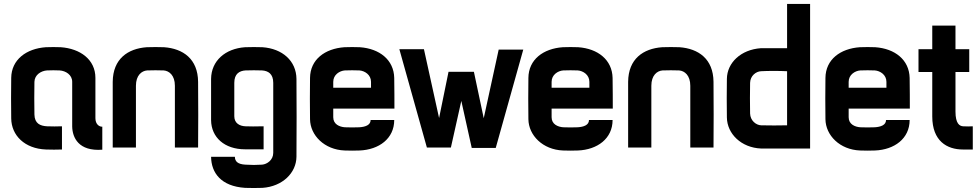

<svg xmlns="http://www.w3.org/2000/svg" viewBox="-20 -750 4980 976"><path d="M295 10V-108C272 -107 241 -107 219 -108C184 -110 156 -122 155 -168C154 -200 154 -303 155 -334C156 -370 189 -390 219 -392C234 -393 269 -393 283 -392C314 -390 347 -370 347 -334V-107C348 -50 380 20 500 11V-106C485 -105 465 -118 465 -149V-354C465 -448 387 -503 289 -510C275 -511 228 -511 213 -510C114 -503 38 -447 37 -354C36 -288 36 -214 37 -148C38 -62 105 6 214 10C241 11 268 11 295 10Z M869 0H987C988 -83 988 -251 987 -334C986 -451 910 -503 814 -510C800 -511 741 -511 726 -510C630 -503 554 -451 553 -334V0H671V-314C671 -367 700 -390 728 -392C743 -393 798 -393 812 -392C840 -390 869 -367 869 -314Z M1487 -349C1486 -441 1415 -503 1314 -510C1300 -511 1241 -511 1226 -510C1125 -503 1054 -441 1053 -349V-139C1054 -52 1121 9 1226 9H1320V-108C1276 -107 1252 -107 1228 -108C1199 -109 1171 -123 1171 -159V-329C1171 -375 1197 -390 1228 -392C1243 -393 1298 -393 1312 -392C1343 -390 1369 -375 1369 -329V27C1369 63 1338 85 1312 87C1278 89 1263 89 1228 87C1188 85 1174 70 1174 47H1053C1054 128 1103 197 1226 205C1241 206 1300 206 1314 205C1416 198 1486 129 1487 47C1488 -29 1488 -283 1487 -349Z M1984 -140H1864C1864 -114 1837 -105 1807 -103C1789 -102 1751 -102 1733 -103C1706 -105 1674 -118 1674 -154V-198H1985C1985 -211 1985 -325 1984 -354C1982 -446 1909 -503 1809 -510C1795 -511 1746 -511 1731 -510C1632 -503 1557 -448 1556 -354C1555 -274 1555 -224 1556 -144C1557 -62 1629 11 1732 15C1757 16 1783 16 1808 15C1906 11 1984 -45 1984 -140ZM1674 -304V-334C1674 -370 1706 -390 1733 -392C1748 -393 1793 -393 1807 -392C1834 -390 1866 -370 1866 -334V-304Z M2389 -385H2260L2212 -150L2135 -500H2010L2150 0H2272L2325 -237L2378 2H2500L2640 -498H2515L2439 -149Z M3094 -140H2974C2974 -114 2947 -105 2917 -103C2899 -102 2861 -102 2843 -103C2816 -105 2784 -118 2784 -154V-198H3095C3095 -211 3095 -325 3094 -354C3092 -446 3019 -503 2919 -510C2905 -511 2856 -511 2841 -510C2742 -503 2667 -448 2666 -354C2665 -274 2665 -224 2666 -144C2667 -62 2739 11 2842 15C2867 16 2893 16 2918 15C3016 11 3094 -45 3094 -140ZM2784 -304V-334C2784 -370 2816 -390 2843 -392C2858 -393 2903 -393 2917 -392C2944 -390 2976 -370 2976 -334V-304Z M3489 0H3607C3608 -83 3608 -251 3607 -334C3606 -451 3530 -503 3434 -510C3420 -511 3361 -511 3346 -510C3250 -503 3174 -451 3173 -334V0H3291V-314C3291 -367 3320 -390 3348 -392C3363 -393 3418 -393 3432 -392C3460 -390 3489 -367 3489 -314Z M3981 -730V-505H3848C3746 -498 3676 -431 3675 -349C3674 -274 3674 -228 3675 -153C3676 -70 3748 1 3849 5H4098V-730ZM3793 -173C3792 -235 3792 -267 3793 -329C3794 -365 3823 -387 3849 -388C3885 -390 3940 -390 3981 -388V-113C3937 -112 3893 -112 3849 -113C3823 -114 3794 -137 3793 -173Z M4604 -140H4484C4484 -114 4457 -105 4427 -103C4409 -102 4371 -102 4353 -103C4326 -105 4294 -118 4294 -154V-198H4605C4605 -211 4605 -325 4604 -354C4602 -446 4529 -503 4429 -510C4415 -511 4366 -511 4351 -510C4252 -503 4177 -448 4176 -354C4175 -274 4175 -224 4176 -144C4177 -62 4249 11 4352 15C4377 16 4403 16 4428 15C4526 11 4604 -45 4604 -140ZM4294 -304V-334C4294 -370 4326 -390 4353 -392C4368 -393 4413 -393 4427 -392C4454 -390 4486 -370 4486 -334V-304Z M4875 10H4925V-108C4909 -107 4895 -107 4876 -108C4858 -109 4837 -121 4837 -183V-384H4907V-500H4837V-620H4719V-500H4649V-384H4719V-158C4719 -33 4794 10 4875 10Z"/></svg>

Font: Fervojo
Style: Bold
Weight: 700
Designer: kohakuno
Version: ver.1.0